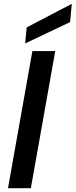

<svg xmlns="http://www.w3.org/2000/svg" viewBox="-20 -988 397 1008"><path d="M22 0 150 -720H270L142 0ZM112 -760 120 -844 357 -968 348 -872Z"/></svg>

Font: DM Sans 20pt SemiBold
Style: Italic
Weight: 600
Italic angle: -10°
Version: Version 4.004;gftools[0.9.30]